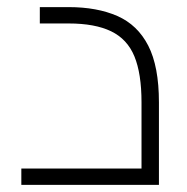

<svg xmlns="http://www.w3.org/2000/svg" viewBox="-20 -520 526 540"><path d="M40 0V-46H416L378 -11V-232Q378 -313 358 -361.5Q338 -410 292.5 -432Q247 -454 173 -454H92V-500H173Q253 -500 310 -475Q367 -450 397 -391.5Q427 -333 427 -232V0Z"/></svg>

Font: Cairo Play Light
Style: Regular
Weight: 300
Version: Version 3.119